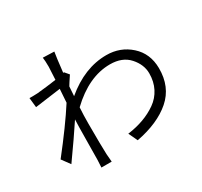

<svg xmlns="http://www.w3.org/2000/svg" viewBox="-165 -1010 1330 1264"><g transform="rotate(-30 500.0 -378.5)"><path d="M366.2 -635.7 393.6 -603.5Q359.4 -552.7 350.6 -537.1Q346.7 -490.2 345.7 -465.8Q498 -593.8 664.1 -593.8Q769.5 -593.8 845.2 -525.9Q920.9 -458 921.9 -346.7Q922.9 -204.1 827.1 -120.6Q731.4 -37.1 563.5 -4.9L531.2 -73.2Q596.7 -82 651.9 -102.1Q707 -122.1 752.9 -154.3Q798.8 -186.5 824.2 -236.3Q849.6 -286.1 849.6 -348.6Q849.6 -415 798.8 -472.2Q748 -529.3 654.3 -529.3Q493.2 -529.3 340.8 -383.8Q336.9 -326.2 336.9 -262.7Q336.9 -92.8 339.8 -27.3Q341.8 3.9 344.7 31.2H266.6Q269.5 -6.8 269.5 -25.4Q269.5 -79.1 271 -156.2Q272.5 -233.4 272.5 -273.4Q272.5 -283.2 274.4 -330.1Q210.9 -233.4 106.4 -86.9L60.5 -149.4Q199.2 -325.2 281.2 -453.1Q284.2 -485.4 288.1 -554.7Q200.2 -543 92.8 -528.3L85 -601.6Q105.5 -600.6 146.5 -602.5Q218.8 -609.4 293 -620.1Q297.9 -701.2 297.9 -716.8Q297.9 -763.7 293.9 -788.1L379.9 -785.2Q374 -754.9 360.4 -633.8Z"/></g></svg>

Font: GenEi Gothic M SemiLight
Style: Regular
Weight: 350
Designer: o_tamon (Modified); [Source Han Sans]
Ryoko NISHIZUKA  (kana & ideographs); Paul D. Hunt (Latin, Greek & Cyrillic); Wenl
Version: Version 1.1a;Original Version 1.004